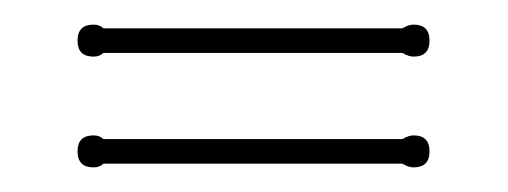

<svg xmlns="http://www.w3.org/2000/svg" viewBox="-20 -441 413 156"><path d="M307 -328Q312 -331 316 -331Q329 -331 329 -318Q329 -305 316 -305Q312 -305 307 -308H64Q61 -305 56 -305Q43 -305 43 -318Q43 -331 56 -331Q61 -331 64 -328ZM307 -418Q312 -421 316 -421Q329 -421 329 -408Q329 -395 316 -395Q312 -395 307 -398H64Q61 -395 56 -395Q43 -395 43 -408Q43 -421 56 -421Q61 -421 64 -418Z"/></svg>

Font: Wire One
Style: Regular
Weight: 400
Designer: Alexei Vanyashin, Gayaneh Bagdasaryan
Foundry: Cyreal
Version: Version 1.102; ttfautohint (v1.8.3)